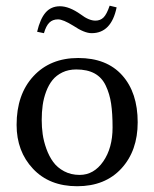

<svg xmlns="http://www.w3.org/2000/svg" viewBox="-20 -642 540 672"><path d="M314 -569.8Q331.1 -569.8 342.3 -580.8Q353.5 -591.8 363.8 -622.1L388.2 -616.2Q369.6 -525.9 300.8 -525.9Q275.4 -525.9 236.8 -551.8Q200.7 -574.2 183.1 -574.2Q164.1 -574.2 152.6 -562.7Q141.1 -551.3 133.8 -525.9L109.9 -530.8Q120.6 -576.2 139.6 -598.1Q158.7 -620.1 189.9 -620.1Q222.2 -620.1 262.2 -591.8Q291 -569.8 314 -569.8ZM38.1 -205.1Q38.1 -311.5 96.9 -375.2Q155.8 -439 253.9 -439Q353.5 -439 407.7 -378.4Q461.9 -317.9 461.9 -213.9Q461.9 -114.3 404.8 -52.2Q347.7 9.8 250 9.8Q152.8 9.8 95.5 -51.3Q38.1 -112.3 38.1 -205.1ZM247.1 -398.9Q219.7 -398.9 198.5 -388.7Q177.2 -378.4 163.8 -361.8Q150.4 -345.2 141.6 -321.8Q132.8 -298.3 129.4 -273.9Q126 -249.5 126 -222.2Q126 -196.8 129.4 -172.4Q132.8 -147.9 142.3 -121.3Q151.9 -94.7 166.3 -75Q180.7 -55.2 204.6 -42.5Q228.5 -29.8 258.8 -29.8Q308.6 -29.8 341.3 -76.9Q374 -124 374 -195.8Q374 -245.1 368.9 -279.3Q363.8 -313.5 350.3 -342Q336.9 -370.6 311.3 -384.8Q285.6 -398.9 247.1 -398.9Z"/></svg>

Font: Linux Biolinum G
Style: Regular
Weight: 400
Designer: Philipp H. Poll
Foundry: Philipp H. Poll
Version: Version 1.1.0 ; ttfautohint (v1.6)